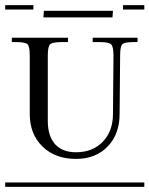

<svg xmlns="http://www.w3.org/2000/svg" viewBox="-29 -728 582 748"><path d="M-8.8 -17.1H533.2V0H-8.8ZM17.1 -581.1H235.8V-564H210Q174.8 -564 166 -555.2Q157.2 -546.4 157.2 -511.2V-257.8Q157.2 -197.8 185.5 -166.3Q213.9 -134.8 267.1 -134.8Q332 -134.8 371.6 -176Q411.1 -217.3 411.1 -284.2L413.1 -511.2Q413.1 -546.4 404.1 -555.2Q395 -564 359.9 -564H332V-581.1H506.8V-564H490.2Q455.6 -564 447.3 -555.4Q439 -546.9 439 -511.2L437 -284.2Q437 -205.6 390.4 -157.2Q343.8 -108.9 267.1 -108.9Q186 -108.9 136.5 -157.2Q86.9 -205.6 86.9 -284.2V-511.2Q86.9 -546.4 78.6 -555.2Q70.3 -564 35.2 -564H17.1ZM450.2 -708H533.2V-690.9H450.2ZM-8.8 -708H101.1V-690.9H-8.8ZM409.2 -660.2H140.1L142.1 -686H411.1Z"/></svg>

Font: FoglihtenFr01
Style: Regular
Weight: 500
Version: Version 0.68